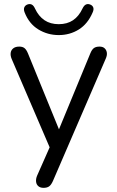

<svg xmlns="http://www.w3.org/2000/svg" viewBox="-20 -718 565 925"><path d="M189.5 187Q174 187 164.5 178.8Q155 170.5 153.8 157Q152.5 143.5 158.5 129L227 -26V10L36 -434.5Q29.5 -450.5 31.5 -463.8Q33.5 -477 44 -485.2Q54.5 -493.5 73 -493.5Q89 -493.5 98.2 -486Q107.5 -478.5 115 -460L277.5 -62H250.5L415 -460.5Q422.5 -479 432.2 -486.2Q442 -493.5 459.5 -493.5Q475.5 -493.5 484.2 -485.2Q493 -477 494.8 -464Q496.5 -451 489.5 -435.5L235 154Q226.5 173 216.5 180Q206.5 187 189.5 187ZM263 -549Q209.5 -549 164.8 -576.2Q120 -603.5 98.5 -658.5Q93 -673 97.2 -682.8Q101.5 -692.5 112.5 -696.5Q124 -700.5 133 -696Q142 -691.5 148.5 -677Q166 -639.5 194.5 -620.5Q223 -601.5 263 -601.5Q303.5 -601.5 331.8 -620.5Q360 -639.5 377.5 -677Q384.5 -691.5 393.5 -696Q402.5 -700.5 413.5 -696.5Q425 -692.5 429 -682.8Q433 -673 426.5 -658.5Q403 -603 359.8 -576Q316.5 -549 263 -549Z"/></svg>

Font: Nunito ExtraLight
Style: Regular
Weight: 200
Designer: Vernon Adams
Foundry: Vernon Adams
Version: Version 3.602;April 4, 2023;FontCreator 14.0.0.2856 64-bit